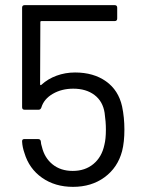

<svg xmlns="http://www.w3.org/2000/svg" viewBox="-20 -720 554 747"><path d="M75 -125Q67 -148 66 -169V-171Q66 -179 75 -179H128Q138 -179 139 -169Q139 -161 143 -149Q153 -106 184.5 -80.5Q216 -55 263 -55Q311 -55 343.5 -82Q376 -109 386 -156Q392 -179 392 -216Q392 -246 387 -281Q380 -326 347.5 -350.5Q315 -375 265 -375Q220 -375 185.5 -355Q151 -335 141 -302Q138 -293 130 -293H76Q66 -293 66 -303V-690Q66 -700 76 -700H426Q436 -700 436 -690V-648Q436 -638 426 -638H141Q137 -638 137 -634L136 -392Q136 -390 137.5 -389Q139 -388 141 -390Q166 -413 200 -425.5Q234 -438 272 -438Q344 -438 392.5 -403.5Q441 -369 455 -306Q464 -263 464 -216Q464 -167 455 -132Q438 -68 387 -30.5Q336 7 264 7Q194 7 143.5 -28.5Q93 -64 75 -125Z"/></svg>

Font: Barlow GEO
Style: Regular
Weight: 400
Designer: Jeremy Tribby
Foundry: Tribby Type
Version: Version 1.408